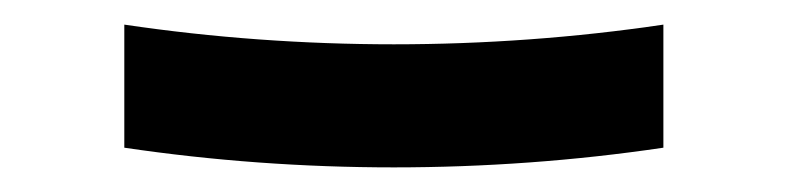

<svg xmlns="http://www.w3.org/2000/svg" viewBox="-20 -410 640 156"><path d="M300 -274Q245 -274 190 -278Q135 -282 81 -290V-390Q135 -382 190 -378Q245 -374 300 -374Q355 -374 410 -378Q465 -382 519 -390V-290Q465 -282 410 -278Q355 -274 300 -274Z"/></svg>

Font: Iosevka Extended
Style: Bold
Weight: 700
Width: 7
Monospace: yes
Designer: Belleve Invis
Foundry: Belleve Invis
Version: Version 32.5.0; ttfautohint (v1.8.4)